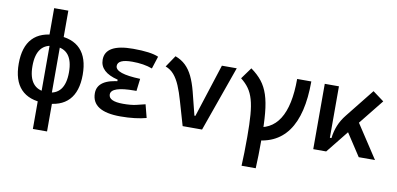

<svg xmlns="http://www.w3.org/2000/svg" viewBox="-84 -1002 3098 1498"><g transform="rotate(10 1465.0 -253.5)"><path d="M293 9.8Q167.5 9.8 103.5 -57.9Q39.6 -125.5 39.6 -258.8Q39.6 -392.1 103.5 -459.7Q167.5 -527.3 293 -527.3Q418.5 -527.3 482.4 -459.7Q546.4 -392.1 546.4 -258.8Q546.4 -125.5 482.4 -57.9Q418.5 9.8 293 9.8ZM236.8 224.6V-61H349.1V224.6ZM293 -76.7Q365.2 -76.7 401.4 -122.6Q437.5 -168.5 437.5 -258.8Q437.5 -349.6 401.4 -395.3Q365.2 -440.9 293 -440.9Q221.2 -440.9 184.8 -395.3Q148.4 -349.6 148.4 -258.8Q148.4 -168.5 184.8 -122.6Q221.2 -76.7 293 -76.7ZM252.4 -49.8V-475.1H333.5V-49.8ZM236.8 -446.8V-732.4H349.1V-446.8Z M891.6 9.8Q664.6 9.8 664.6 -134.3Q664.6 -245.1 848.6 -259.8L993.2 -305.7L981.4 -208H965.8Q780.8 -208 780.8 -145Q780.8 -90.8 895.5 -90.8Q957 -90.8 997.3 -100.1Q1037.6 -109.4 1069.3 -117.7L1096.2 -13.7Q1056.6 -2.9 1005.1 3.4Q953.6 9.8 891.6 9.8ZM821.3 -211.9V-269Q679.2 -303.7 679.2 -402.3Q679.2 -527.3 899.4 -527.3Q1039.6 -527.3 1101.1 -500L1069.3 -401.4Q1001 -426.8 910.2 -426.8Q795.4 -426.8 795.4 -373.5Q795.4 -312.5 993.2 -305.7L981.4 -208Z M1383.8 0 1457 -96.2H1467.8L1603.5 -517.6H1721.2L1537.6 0ZM1383.8 0 1328.6 -190.4Q1309.6 -257.3 1288.6 -306.9Q1267.6 -356.4 1240 -388.7Q1212.4 -420.9 1172.4 -435.5L1234.4 -527.3Q1282.2 -509.8 1315.7 -477.8Q1349.1 -445.8 1372.6 -397.2Q1396 -348.6 1413.6 -280.8L1474.6 -38.6Z M1930.7 9.8V-92.8Q2199.7 -92.8 2199.7 -517.6H2312Q2312 9.8 1930.7 9.8ZM1890.1 224.6Q1892.6 176.8 1893.8 119.4Q1895 62 1895 -4.9Q1895 -107.9 1889.4 -179.2Q1883.8 -250.5 1869.6 -299.3Q1855.5 -348.1 1830.8 -382.8Q1806.2 -417.5 1768.1 -446.8L1833.5 -537.1Q1885.7 -500 1919.4 -457.3Q1953.1 -414.6 1972.4 -356Q1991.7 -297.4 1999.5 -212.4Q2007.3 -127.4 2007.3 -4.9Q2007.3 62 2006.1 119.4Q2004.9 176.8 2002.4 224.6Z M2521 0 2502.4 -109.9H2543.5Q2549.3 -162.1 2568.6 -210Q2587.9 -257.8 2623 -301.3L2803.2 -527.3L2891.6 -461.9ZM2418.5 0V-517.6H2530.8V-52.2L2521 0ZM2778.8 0 2629.4 -228.5 2712.9 -296.9 2907.7 0Z"/></g></svg>

Font: Cascadia Mono Medium
Style: Regular
Weight: 500
Monospace: yes
Designer: Aaron Bell
Foundry: Saja Typeworks
Version: Version 2407.024